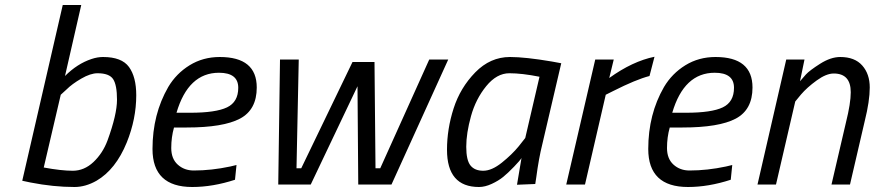

<svg xmlns="http://www.w3.org/2000/svg" viewBox="-20 -738 3499 768"><path d="M392 -510Q467 -510 496 -470Q525 -430 525 -357Q525 -262 487 -168Q443 -60 366 -15Q322 10 278 10Q194 10 102 -8L69 -15L231 -718H305L240 -434Q289 -483 346 -502Q370 -510 392 -510ZM155 -68Q225 -55 271 -55Q317 -55 354 -90Q391 -125 410 -176Q448 -280 448 -339Q448 -398 432.5 -421.5Q417 -445 370 -445Q342 -445 305 -423.5Q268 -402 246 -380L223 -359Z M755 -56Q826 -56 901 -72L926 -78L920 -19Q831 10 749 10Q590 10 590 -142Q590 -281 653 -390Q685 -444 738.5 -477Q792 -510 859 -510Q1007 -510 1007 -388Q1007 -299 940 -263.5Q873 -228 727 -228H676Q665 -189 665 -146Q665 -103 691 -79.5Q717 -56 755 -56ZM741 -287Q843 -287 888 -308.5Q933 -330 933 -387Q933 -447 856 -447Q733 -447 686 -287Z M1100 -500H1175L1166 -65H1185L1390 -490H1478L1482 -65H1501L1697 -500H1773L1546 0H1413L1410 -393L1223 0H1093Z M1896 10Q1768 10 1768 -139Q1768 -222 1794.5 -304.5Q1821 -387 1881 -448.5Q1941 -510 2020 -510Q2081 -510 2187 -492L2225 -485L2149 -160Q2135 -104 2125 -28L2121 -2L2048 1Q2062 -85 2066 -106Q2061 -97 2036.5 -71.5Q2012 -46 1993 -30.5Q1974 -15 1947 -2.5Q1920 10 1896 10ZM2138 -431Q2068 -445 2017.5 -445Q1967 -445 1925 -393.5Q1883 -342 1864 -273.5Q1845 -205 1845 -151Q1845 -97 1862 -76Q1879 -55 1913 -55Q1947 -55 1987.5 -87.5Q2028 -120 2055 -153L2081 -186Z M2245 0 2361 -500H2435L2417 -426Q2510 -493 2598 -511L2578 -434Q2524 -420 2433 -374L2403 -359L2320 0Z M2738 -56Q2809 -56 2884 -72L2909 -78L2903 -19Q2814 10 2732 10Q2573 10 2573 -142Q2573 -281 2636 -390Q2668 -444 2721.5 -477Q2775 -510 2842 -510Q2990 -510 2990 -388Q2990 -299 2923 -263.5Q2856 -228 2710 -228H2659Q2648 -189 2648 -146Q2648 -103 2674 -79.5Q2700 -56 2738 -56ZM2724 -287Q2826 -287 2871 -308.5Q2916 -330 2916 -387Q2916 -447 2839 -447Q2716 -447 2669 -287Z M3341 -510Q3399 -510 3429 -476Q3459 -442 3459 -388Q3459 -334 3439 -254L3380 0H3306L3364 -249Q3383 -325 3383 -369Q3383 -444 3315 -444Q3285 -444 3246.5 -416Q3208 -388 3184 -360L3161 -332L3084 0H3010L3125 -500H3198L3180 -413Q3189 -424 3203.5 -440Q3218 -456 3260.5 -483Q3303 -510 3341 -510Z"/></svg>

Font: Titillium Web
Style: Italic
Weight: 400
Italic angle: -13°
Version: Version 1.002;PS 57.000;hotconv 1.0.70;makeotf.lib2.5.55311